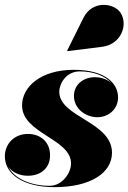

<svg xmlns="http://www.w3.org/2000/svg" viewBox="-20 -762 530 792"><path d="M401.5 -569C481.5 -579 509.5 -662.5 476.5 -710.5C449.5 -749.5 361 -762.5 324 -688L257 -553L258.5 -551ZM442 -132C442 -260 224.5 -278.5 224.5 -383.5C224.5 -417 253 -467.5 309 -467.5C368 -467.5 414 -448 440 -419C422.5 -434.5 398 -443.5 372 -443.5C319.5 -443.5 285 -409.5 285 -366.5C285 -314 332.5 -278.5 382 -278.5C425.5 -278.5 467 -309.5 467 -360.5C467 -412.5 422 -474 284 -474C151 -474 71 -406 71 -327C71 -211 273 -190 273 -88C273 -47 235.5 4.5 185 4.5C110 4.5 40 -23.5 14.5 -74C31 -50.5 61 -37 95 -37C145 -37 186.5 -66 186.5 -121.5C186.5 -176 147.5 -209.5 95 -209.5C38.5 -209.5 0 -168 0 -117.5C0 -43 76.5 10 205.5 10C352 10 442 -48 442 -132Z"/></svg>

Font: Bodoni* 48pt Fatface
Style: Italic
Weight: 900
Italic angle: -13°
Version: Version 2.3